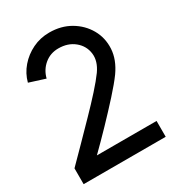

<svg xmlns="http://www.w3.org/2000/svg" viewBox="-163 -764 786 861"><g transform="rotate(-30 230.0 -333.0)"><path d="M17 0V-82Q53 -118 96 -162Q139 -206 182.5 -250.5Q226 -295 261.5 -334.5Q297 -374 318 -403Q349 -447 343.5 -488.5Q338 -530 305 -557Q272 -584 223 -584Q181 -584 150.5 -558.5Q120 -533 110 -493L28 -519Q39 -561 67.5 -594Q96 -627 136 -646.5Q176 -666 223 -666Q284 -666 331 -638.5Q378 -611 404 -565.5Q430 -520 427 -465Q424 -410 385 -355Q361 -322 318.5 -275Q276 -228 227 -177Q178 -126 133 -82H442V0Z"/></g></svg>

Font: Lil Grotesk Medium
Style: Regular
Weight: 500
Designer: Bastien Sozeau
Foundry: NBR — Bastien Sozeau
Version: Version 3.003; ttfautohint (v1.8.4.7-5d5b);gftools[0.9.33]